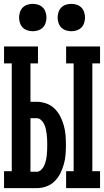

<svg xmlns="http://www.w3.org/2000/svg" viewBox="-20 -976 540 996"><path d="M323 0V-88H362V-647H323V-735H499V-647H459V-88H499V0ZM1 0V-88H41V-647H1V-735H177V-647H138V-448H170Q195 -448 219.5 -439.5Q244 -431 262.5 -413Q281 -395 292.5 -372.5Q304 -350 311 -325Q318 -300 320 -275Q322 -250 322 -224Q322 -199 320 -173.5Q318 -148 311 -123.5Q304 -99 292.5 -76Q281 -53 262.5 -35Q244 -17 219.5 -8.5Q195 0 170 0ZM170 -85Q183 -85 193.5 -95Q204 -105 209.5 -117.5Q215 -130 218 -143Q221 -156 222.5 -169.5Q224 -183 224.5 -196.5Q225 -210 225 -224Q225 -238 224.5 -251.5Q224 -265 222.5 -278.5Q221 -292 218 -305.5Q215 -319 209.5 -331Q204 -343 193.5 -353Q183 -363 170 -363H138V-85ZM350 -814Q336 -814 322 -818.5Q308 -823 298 -833Q288 -843 283.5 -857Q279 -871 279 -885Q279 -899 283.5 -913Q288 -927 298 -937Q308 -947 322 -951.5Q336 -956 350 -956Q364 -956 378 -951.5Q392 -947 402 -937Q412 -927 416.5 -913Q421 -899 421 -885Q421 -871 416.5 -857Q412 -843 402 -833Q392 -823 378 -818.5Q364 -814 350 -814ZM150 -814Q136 -814 122 -818.5Q108 -823 98 -833Q88 -843 83.5 -857Q79 -871 79 -885Q79 -899 83.5 -913Q88 -927 98 -937Q108 -947 122 -951.5Q136 -956 150 -956Q164 -956 178 -951.5Q192 -947 202 -937Q212 -927 216.5 -913Q221 -899 221 -885Q221 -871 216.5 -857Q212 -843 202 -833Q192 -823 178 -818.5Q164 -814 150 -814Z"/></svg>

Font: Iosevka Slab Semibold
Style: Regular
Weight: 600
Monospace: yes
Designer: Belleve Invis
Foundry: Belleve Invis
Version: Version 11.1.1; ttfautohint (v1.8.3)